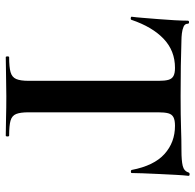

<svg xmlns="http://www.w3.org/2000/svg" viewBox="-26 -668 694 683"><g transform="rotate(90 321.5 -327.0)"><path d="M222 -602Q161 -602 118.5 -561.5Q76 -521 51 -447Q50 -444 45 -444.5Q40 -445 40 -448Q42 -462 44 -487.5Q46 -513 48.5 -543Q51 -573 52.5 -601Q54 -629 54 -647Q54 -652 59.5 -652Q65 -652 65 -647Q65 -637 75.5 -632.5Q86 -628 99.5 -626.5Q113 -625 122 -625Q208 -622 323 -622Q393 -622 435 -623.5Q477 -625 516 -625Q552 -625 570.5 -629.5Q589 -634 594 -650Q595 -654 600.5 -654Q606 -654 606 -650Q604 -634 602.5 -605.5Q601 -577 599.5 -545.5Q598 -514 597 -487.5Q596 -461 596 -448Q596 -445 591 -445Q586 -445 585 -448Q570 -527 528.5 -564.5Q487 -602 428 -602Q408 -602 397.5 -596.5Q387 -591 383.5 -578Q380 -565 380 -542V-81Q380 -52 386 -37Q392 -22 409.5 -17Q427 -12 463 -12Q466 -12 466 -6Q466 0 463 0Q435 0 400 -1Q365 -2 323 -2Q283 -2 248 -1Q213 0 184 0Q181 0 181 -6Q181 -12 184 -12Q219 -12 237 -17Q255 -22 261.5 -37Q268 -52 268 -81V-544Q268 -566 264.5 -578.5Q261 -591 251 -596.5Q241 -602 222 -602Z"/></g></svg>

Font: Cormorant Light
Style: Regular
Weight: 300
Designer: Christian Thalmann (Catharsis Fonts)
Foundry: Catharsis Fonts
Version: Version 4.000